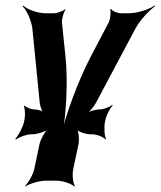

<svg xmlns="http://www.w3.org/2000/svg" viewBox="-20 -445 581 695"><path d="M360 -4 362 -12C365 -28 379 -55 388 -63L386 -65C377 -58 355 -49 342 -49C326 -49 301 -42 290 -33V-30C302 -37 320 -59 328 -74L471 -343C487 -372 521 -409 541 -422L540 -425C520 -411 476 -397 447 -397H417C406 -397 386 -405 382 -413L379 -411C382 -403 380 -378 374 -365L309 -241C260 -147 215 -22 200 52H204C219 -22 227 -147 217 -241L204 -365C204 -378 211 -403 218 -411L216 -412C209 -405 186 -397 175 -397H145C116 -397 78 -411 64 -425L62 -422C76 -409 93 -372 97 -343L124 -71C126 -57 134 -37 141 -31L144 -35C137 -43 117 -49 103 -49C91 -49 74 -57 68 -63L66 -62C70 -54 72 -30 69 -15L67 -4C63 16 45 48 35 58L38 60C49 51 77 41 94 41H98C116 41 149 30 162 18L160 15C146 25 127 58 123 77L104 167C100 187 82 217 71 228L72 230C86 220 123 209 146 209H184C207 209 239 220 249 230L251 228C244 217 241 187 245 167L264 78C268 58 265 25 254 15L251 17C258 30 287 41 306 41H313C330 41 355 51 362 60L364 58C358 48 356 16 360 -4Z"/></svg>

Font: Asimov
Style: EdgeExtremeIt
Weight: 500
Designer: Google
Version: Version 2.000980: 2014